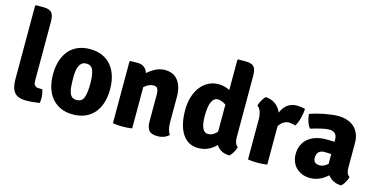

<svg xmlns="http://www.w3.org/2000/svg" viewBox="-74 -1111 2959 1502"><g transform="rotate(15 1405.5 -360.5)"><path d="M255 -114H282Q294 -81 294 -48Q294 -15 291 -5Q231 5 184 5Q116 5 87.5 -28.5Q59 -62 59 -134V-729L65 -736H126Q173 -736 192 -715Q211 -694 211 -642V-161Q211 -114 255 -114Z M723 -455Q795 -383 795 -249Q795 -189 779.5 -140Q764 -91 734.5 -56.5Q705 -22 662 -3.5Q619 15 563 15Q507 15 464.5 -4Q422 -23 392.5 -57.5Q363 -92 348 -141Q333 -190 333 -249Q333 -309 348 -357.5Q363 -406 392 -441Q421 -476 464 -495Q507 -514 563 -514Q662 -514 723 -455ZM564 -397Q542 -397 528.5 -386.5Q515 -376 507 -358Q499 -340 496 -316.5Q493 -293 493 -266Q493 -224 495.5 -193.5Q498 -163 505.5 -142.5Q513 -122 526.5 -112Q540 -102 562 -102Q606 -102 620 -140.5Q634 -179 634 -250Q634 -322 620 -359.5Q606 -397 564 -397Z M1315 -330V-125Q1315 -59 1339 -26Q1301 8 1248 8Q1196 8 1177 -16Q1158 -40 1158 -89V-302Q1158 -336 1149 -352Q1140 -368 1114 -368Q1099 -368 1080 -360Q1061 -352 1041 -334V0Q1024 3 1004 4.5Q984 6 963 6Q942 6 922 4.5Q902 3 885 0V-499L892 -506H951Q1012 -506 1033 -446Q1103 -508 1172 -508Q1242 -508 1278.5 -459.5Q1315 -411 1315 -330Z M1604 -509Q1652 -509 1697 -487V-729L1703 -736H1764Q1812 -736 1830.5 -715Q1849 -694 1849 -642V-144Q1849 -91 1877 -72Q1872 -51 1858 -27Q1844 -3 1829 8Q1756 6 1722 -48Q1662 15 1578 15Q1494 15 1449 -55Q1404 -125 1404 -247Q1404 -307 1419.5 -355.5Q1435 -404 1462 -438Q1489 -472 1525.5 -490.5Q1562 -509 1604 -509ZM1624 -111Q1665 -111 1697 -150V-369Q1656 -393 1632 -393Q1564 -393 1564 -243Q1564 -111 1624 -111Z M1941 -427Q1946 -447 1960 -471.5Q1974 -496 1988 -507Q2080 -500 2116 -416Q2154 -506 2241 -506Q2267 -506 2307 -498Q2307 -467 2296.5 -424.5Q2286 -382 2268 -352Q2251 -358 2217 -362Q2167 -362 2135 -311V0Q2102 6 2057.5 6Q2013 6 1979 0V-323Q1979 -398 1941 -427Z M2782 -72Q2777 -51 2763 -27Q2749 -3 2734 8Q2664 6 2626 -45Q2561 15 2485 15Q2446 15 2417 2.5Q2388 -10 2368 -31Q2348 -52 2338 -79.5Q2328 -107 2328 -137Q2328 -180 2343.5 -212.5Q2359 -245 2386 -266.5Q2413 -288 2449 -299Q2485 -310 2526 -310Q2549 -310 2566.5 -309.5Q2584 -309 2597 -308V-327Q2597 -390 2532 -390Q2490 -390 2385 -358Q2355 -393 2347 -467Q2371 -476 2400.5 -484Q2430 -492 2461 -498Q2492 -504 2522 -507.5Q2552 -511 2576 -511Q2611 -511 2643.5 -501Q2676 -491 2700.5 -470.5Q2725 -450 2739.5 -417.5Q2754 -385 2754 -340V-137Q2754 -91 2782 -72ZM2480 -147Q2480 -100 2534 -100Q2562 -100 2597 -129V-209Q2577 -210 2563.5 -210.5Q2550 -211 2543 -211Q2480 -211 2480 -147Z"/></g></svg>

Font: Signika
Style: Bold
Weight: 700
Designer: Anna Giedrys
Foundry: Anna Giedrys
Version: Version 1.001